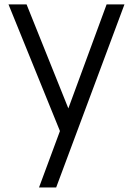

<svg xmlns="http://www.w3.org/2000/svg" viewBox="-20 -582 589 852"><path d="M453.1 -562.5 283.3 -101 97.9 -562.5H17.7L245.8 -1V0L153.1 250H229.2L532.3 -562.5Z"/></svg>

Font: Manrope3
Style: Regular
Weight: 400
Width: 4
Designer: Mikhail Sharanda
Foundry: Mikhail Sharanda
Version: Version 3.000;PS 003.000;hotconv 1.0.88;makeotf.lib2.5.64775